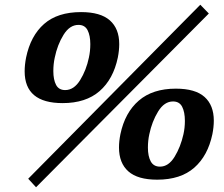

<svg xmlns="http://www.w3.org/2000/svg" viewBox="-20 -747 943 810"><path d="M99 7 825 -727 861 -690 132 43ZM84 -446Q84 -473 90 -504Q109 -596 166 -646Q223 -696 322 -696Q404 -696 443.5 -661Q483 -626 483 -561Q483 -534 477 -504Q458 -413 400 -362.5Q342 -312 244 -312Q84 -312 84 -446ZM355 -504Q361 -531 361 -561Q361 -597 349.5 -619.5Q338 -642 311 -642Q274 -642 248 -600Q222 -558 211 -504Q205 -477 205 -447Q205 -411 216.5 -389Q228 -367 255 -367Q292 -367 318 -409Q344 -451 355 -504ZM482 -125Q482 -151 488 -181Q507 -272 565.5 -322.5Q624 -373 722 -373Q804 -373 843 -338Q882 -303 882 -238Q882 -211 876 -181Q857 -90 799.5 -39.5Q742 11 643 11Q561 11 521.5 -24Q482 -59 482 -125ZM754 -181Q760 -208 760 -237Q760 -274 748.5 -296.5Q737 -319 710 -319Q673 -319 647 -276.5Q621 -234 610 -181Q604 -154 604 -124Q604 -88 616 -66Q628 -44 655 -44Q691 -44 716.5 -85.5Q742 -127 754 -181Z"/></svg>

Font: Taviraj SemiBold
Style: Italic
Weight: 600
Italic angle: -12°
Designer: Katatrad Team
Foundry: CadsonDemak
Version: Version 1.001